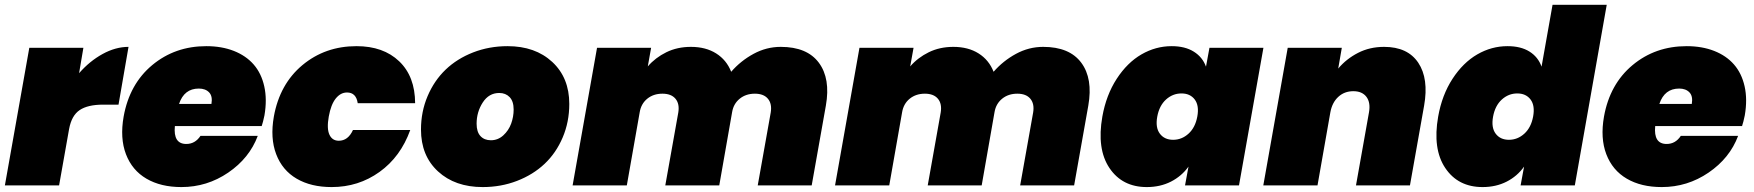

<svg xmlns="http://www.w3.org/2000/svg" viewBox="-20 -760 7190 787"><path d="M263.2 -231 222.2 0H0L100.1 -564H321.8L304.2 -460Q347.2 -509.3 400.4 -538.6Q453.6 -567.9 506.8 -567.9L465.8 -331.1H402.8Q339.8 -331.1 306.6 -308.8Q273.4 -286.6 263.2 -231Z M794.9 -397Q734.9 -397 713.9 -334H846.7Q852.1 -365.7 837.2 -381.3Q822.3 -397 794.9 -397ZM1036.6 -203.1Q1002.4 -111.8 915.5 -52.5Q828.6 6.8 723.6 6.8Q639.2 6.8 580.3 -27.6Q521.5 -62 496.3 -127.9Q471.2 -193.8 486.8 -282.2Q510.7 -415.5 604 -493.2Q697.3 -570.8 825.7 -570.8Q888.7 -570.8 938.5 -551.3Q988.3 -531.7 1019.8 -495.6Q1051.3 -459.5 1063.2 -406Q1075.2 -352.5 1064 -287.1Q1058.1 -258.8 1052.7 -243.2H696.8Q689.5 -169.9 743.7 -169.9Q779.8 -169.9 801.8 -203.1Z M1102.5 -282.2Q1126.5 -415.5 1219.7 -493.2Q1313 -570.8 1441.4 -570.8Q1551.3 -570.8 1616.2 -508.8Q1681.2 -446.8 1681.6 -336.9H1446.3Q1439.9 -380.9 1402.3 -380.9Q1376 -380.9 1356.2 -356.2Q1336.4 -331.5 1327.6 -282.2Q1318.8 -232.9 1330.3 -208Q1341.8 -183.1 1368.7 -183.1Q1406.7 -183.1 1426.8 -227.1H1661.6Q1622.1 -117.2 1535.6 -55.2Q1449.2 6.8 1339.4 6.8Q1254.9 6.8 1196 -27.6Q1137.2 -62 1112.1 -127.9Q1086.9 -193.8 1102.5 -282.2Z M2313.5 -334Q2313.5 -260.3 2286.4 -196.5Q2259.3 -132.8 2212.2 -88.4Q2165 -43.9 2099.4 -18.6Q2033.7 6.8 1958.5 6.8Q1845.2 6.8 1775.4 -57.4Q1705.6 -121.6 1705.6 -229Q1705.6 -302.2 1732.7 -366Q1759.8 -429.7 1806.6 -474.6Q1853.5 -519.5 1919.4 -545.2Q1985.4 -570.8 2060.5 -570.8Q2173.8 -570.8 2243.7 -506.1Q2313.5 -441.4 2313.5 -334ZM1933.6 -252.9Q1933.6 -219.2 1949.5 -202.1Q1965.3 -185.1 1992.2 -185.1Q2021 -185.1 2043 -205.1Q2064.9 -225.1 2075.2 -253.2Q2085.4 -281.2 2085.4 -311Q2085.4 -344.7 2069.1 -361.8Q2052.7 -378.9 2026.4 -378.9Q1983.9 -378.9 1958.7 -339.8Q1933.6 -300.8 1933.6 -252.9Z M3085.9 0 3139.2 -298.8Q3145 -334.5 3127.7 -355.2Q3110.4 -376 3074.2 -376Q3037.6 -376 3012.2 -355.5Q2986.8 -335 2981 -300.8L2928.2 0H2707L2760.3 -298.8Q2766.1 -334.5 2748.8 -355.2Q2731.4 -376 2695.3 -376Q2658.7 -376 2633.3 -355.5Q2607.9 -335 2602.1 -299.8L2549.3 0H2327.1L2427.2 -564H2648.9L2635.3 -487.8Q2666.5 -523.9 2711.4 -545.9Q2756.3 -567.9 2812 -567.9Q2873 -567.9 2915.5 -541Q2958 -514.2 2977.1 -465.8Q3016.1 -510.7 3068.8 -539.3Q3121.6 -567.9 3180.2 -567.9Q3288.1 -567.9 3336.4 -502.9Q3384.8 -438 3365.2 -327.1L3307.1 0Z M4161.6 0 4214.8 -298.8Q4220.7 -334.5 4203.4 -355.2Q4186 -376 4149.9 -376Q4113.3 -376 4087.9 -355.5Q4062.5 -335 4056.6 -300.8L4003.9 0H3782.7L3835.9 -298.8Q3841.8 -334.5 3824.5 -355.2Q3807.1 -376 3771 -376Q3734.4 -376 3709 -355.5Q3683.6 -335 3677.7 -299.8L3625 0H3402.8L3502.9 -564H3724.6L3710.9 -487.8Q3742.2 -523.9 3787.1 -545.9Q3832 -567.9 3887.7 -567.9Q3948.7 -567.9 3991.2 -541Q4033.7 -514.2 4052.7 -465.8Q4091.8 -510.7 4144.5 -539.3Q4197.3 -567.9 4255.9 -567.9Q4363.8 -567.9 4412.1 -502.9Q4460.4 -438 4440.9 -327.1L4382.8 0Z M4498.5 -282.2Q4514.2 -370.6 4557.4 -437Q4600.6 -503.4 4658.9 -537.1Q4717.3 -570.8 4782.7 -570.8Q4837.4 -570.8 4873.3 -548.3Q4909.2 -525.9 4923.3 -486.8L4937.5 -564H5158.7L5058.6 0H4837.4L4851.6 -77.1Q4823.7 -38.1 4779.8 -15.6Q4735.8 6.8 4680.7 6.8Q4580.1 6.8 4527.6 -71.3Q4475.1 -149.4 4498.5 -282.2ZM4851.8 -212.2Q4879.4 -237.3 4887.7 -282.2Q4896 -327.1 4877.2 -352.1Q4858.4 -377 4822.8 -377Q4787.1 -377 4759.5 -352.1Q4731.9 -327.1 4723.6 -282.2Q4715.3 -237.3 4734.1 -212.2Q4752.9 -187 4788.6 -187Q4824.2 -187 4851.8 -212.2Z M5538.1 0 5591.3 -298.8Q5598.6 -339.4 5581.1 -362.8Q5563.5 -386.2 5527.3 -386.2Q5490.7 -386.2 5465.6 -363Q5440.4 -339.8 5433.1 -299.8L5380.4 0H5158.2L5258.3 -564H5480L5465.3 -479Q5498.5 -518.6 5546.4 -543.2Q5594.2 -567.9 5653.3 -567.9Q5750 -567.9 5793.5 -502.7Q5836.9 -437.5 5817.4 -327.1L5759.3 0Z M5875 -282.2Q5890.6 -370.6 5933.8 -437Q5977.1 -503.4 6035.4 -537.1Q6093.8 -570.8 6159.2 -570.8Q6213.9 -570.8 6249.3 -548.6Q6284.7 -526.4 6298.8 -486.8L6343.8 -740.2H6565.9L6435.1 0H6212.9L6227.1 -77.1Q6199.2 -37.6 6155.5 -15.4Q6111.8 6.8 6057.1 6.8Q5956.5 6.8 5904.1 -71.3Q5851.6 -149.4 5875 -282.2ZM6228.3 -212.2Q6255.9 -237.3 6264.2 -282.2Q6272.5 -327.1 6253.7 -352.1Q6234.9 -377 6199.2 -377Q6163.6 -377 6136 -352.1Q6108.4 -327.1 6100.1 -282.2Q6091.8 -237.3 6110.6 -212.2Q6129.4 -187 6165 -187Q6200.7 -187 6228.3 -212.2Z M6862.8 -397Q6802.7 -397 6781.7 -334H6914.6Q6919.9 -365.7 6905 -381.3Q6890.1 -397 6862.8 -397ZM7104.5 -203.1Q7070.3 -111.8 6983.4 -52.5Q6896.5 6.8 6791.5 6.8Q6707 6.8 6648.2 -27.6Q6589.4 -62 6564.2 -127.9Q6539.1 -193.8 6554.7 -282.2Q6578.6 -415.5 6671.9 -493.2Q6765.1 -570.8 6893.6 -570.8Q6956.5 -570.8 7006.3 -551.3Q7056.2 -531.7 7087.6 -495.6Q7119.1 -459.5 7131.1 -406Q7143.1 -352.5 7131.8 -287.1Q7126 -258.8 7120.6 -243.2H6764.6Q6757.3 -169.9 6811.5 -169.9Q6847.7 -169.9 6869.6 -203.1Z"/></svg>

Font: SVN-Poppins Black
Style: Italic
Weight: 900
Italic angle: -10°
Designer: Ninad Kale (Devanagari), Jonny Pinhorn (Latin)
Foundry: Indian Type Foundry
Version: Version 3.002 2017